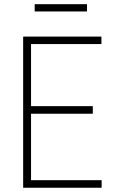

<svg xmlns="http://www.w3.org/2000/svg" viewBox="-20 -883 540 903"><path d="M458 -35.6V0H111.3V-35.6ZM126 -710.9V0H88.9V-710.9ZM416.5 -383.8V-348.1H111.3V-383.8ZM457 -710.9V-675.8H111.3V-710.9ZM389.2 -863.3V-829.1H143.1V-863.3Z"/></svg>

Font: Roboto Condensed ExtraLight
Style: Regular
Weight: 250
Designer: Christian Robertson
Foundry: Google
Version: Version 3.008; 2023